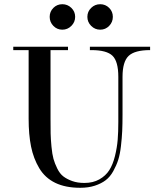

<svg xmlns="http://www.w3.org/2000/svg" viewBox="-20 -872 774 912"><path d="M116 -634H43V-650H303V-634H220V-308Q220 -265 220.5 -238.5Q221 -212 224.5 -175.5Q228 -139 234 -117.5Q240 -96 252 -71.5Q264 -47 281 -34Q298 -21 323 -12Q348 -3 381 -3Q422 -3 452 -20Q482 -37 499 -63.5Q516 -90 526 -130.5Q536 -171 539 -208Q542 -245 542 -293V-507Q542 -580 514.5 -607Q487 -634 414 -634H407V-650H693V-634Q620 -634 591 -606.5Q562 -579 562 -507V-328Q562 -283 560.5 -250Q559 -217 554.5 -178Q550 -139 541.5 -112.5Q533 -86 518 -59Q503 -32 482 -16Q461 0 430.5 10Q400 20 361 20Q291 20 242.5 -3.5Q194 -27 166.5 -73Q139 -119 127.5 -176Q116 -233 116 -308ZM413 -749Q395 -767 395 -792Q395 -817 413 -834.5Q431 -852 456 -852Q481 -852 498.5 -834.5Q516 -817 516 -792Q516 -767 498.5 -749Q481 -731 456 -731Q431 -731 413 -749ZM233.5 -749Q216 -767 216 -792Q216 -817 233.5 -834.5Q251 -852 276 -852Q301 -852 319 -834.5Q337 -817 337 -792Q337 -767 319 -749Q301 -731 276 -731Q251 -731 233.5 -749Z"/></svg>

Font: Elsie Swash Caps
Style: Regular
Weight: 400
Designer: Alejandro Inler
Foundry: Alejandro Inler
Version: 1.001